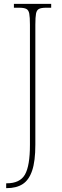

<svg xmlns="http://www.w3.org/2000/svg" viewBox="-20 -734 323 994"><path d="M12 240V215H15Q83 215 109 170Q135 125 135 16V-606Q135 -645 131.5 -663.5Q128 -682 116 -688Q104 -694 79 -694H52V-714H245V-694H219Q194 -694 182 -688Q170 -682 166.5 -663.5Q163 -645 163 -606V15Q163 100 146.5 149Q130 198 97.5 219Q65 240 15 240Z"/></svg>

Font: Noto Serif Condensed Thin
Style: Regular
Weight: 100
Width: 3
Designer: Monotype Design Team
Foundry: Monotype Imaging Inc.
Version: Version 2.013; ttfautohint (v1.8.4.7-5d5b)